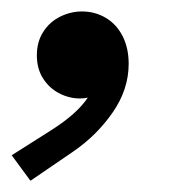

<svg xmlns="http://www.w3.org/2000/svg" viewBox="-58 -164 328 335"><path d="M-37.6 106.9 33.2 62Q76.7 34.2 95.2 6.3Q89.4 7.8 81.5 7.8Q63 7.8 45.7 -1Q28.3 -9.8 17.3 -26.9Q6.3 -43.9 6.3 -67.4Q6.3 -91.3 17.6 -108.6Q28.8 -126 47.1 -135Q65.4 -144 85 -144Q107.9 -144 126.7 -132.8Q145.5 -121.6 156 -100.8Q166.5 -80.1 166.5 -52.7Q166.5 -7.8 138.4 32.5Q110.4 72.8 68.8 101.1L-4.9 151.4Z"/></svg>

Font: Reddit Sans Vanilla SemiBold
Style: Italic
Weight: 600
Italic angle: -11.25°
Designer: Stephen Hutchings
Version: Version 1.013